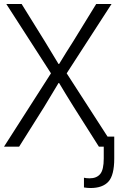

<svg xmlns="http://www.w3.org/2000/svg" viewBox="-23 -738 607 966"><path d="M-2.9 0 233.4 -369.1 8.8 -717.8H85.9L204.1 -527.3Q204.1 -527.3 271.5 -416H274.4Q287.1 -437.5 311 -475.6Q335 -513.7 343.8 -527.3L460.9 -717.8H538.1L312.5 -369.1L550.8 0H474.6L347.7 -200.2Q334 -221.7 307.6 -265.1Q281.2 -308.6 274.4 -320.3H271.5Q203.1 -207 199.2 -200.2L73.2 0ZM399.4 156.2Q412.1 159.2 427.7 159.2Q462.9 159.2 481 137.7Q499 116.2 499 59.6V-50.8H551.8V59.6Q551.8 143.6 522.5 175.8Q493.2 208 432.6 208Q416 208 399.4 205.1Z"/></svg>

Font: Gothic A1 Light
Style: Regular
Weight: 300
Version: Version 2.50